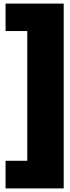

<svg xmlns="http://www.w3.org/2000/svg" viewBox="-20 -913 391 1070"><path d="M335 -893H11V-740H132V-17H11V137H335Z"/></svg>

Font: Glow Sans SC Normal Heavy
Style: Regular
Weight: 900
Designer: Ryoko NISHIZUKA (kana, bopomofo & ideographs); Paul D. Hunt (Latin, Greek & Cyrillic); Sandoll Communications, Soo-young
Version: Version 0.93